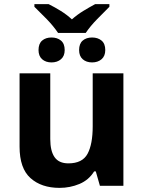

<svg xmlns="http://www.w3.org/2000/svg" viewBox="-20 -902 697 932"><path d="M579 -546V0H465L445 -70H437Q411 -28 365.5 -9Q320 10 269 10Q181 10 128 -37.5Q75 -85 75 -190V-546H224V-227Q224 -169 245 -139Q266 -109 312 -109Q380 -109 405 -155.5Q430 -202 430 -289V-546ZM262 -742Q239 -776 207.5 -808.5Q176 -841 147 -869V-882H216Q246 -867 275 -849Q304 -831 329 -808Q355 -831 384.5 -849Q414 -867 442 -882H511V-869Q484 -842 451.5 -809Q419 -776 396 -742ZM230 -599Q202 -599 184.5 -614.5Q167 -630 167 -659Q167 -690 184.5 -705Q202 -720 230 -720Q258 -720 276 -705Q294 -690 294 -659Q294 -630 276 -614.5Q258 -599 230 -599ZM427 -599Q399 -599 381.5 -614.5Q364 -630 364 -659Q364 -690 381.5 -705Q399 -720 427 -720Q455 -720 473 -705Q491 -690 491 -659Q491 -630 473 -614.5Q455 -599 427 -599Z"/></svg>

Font: Noto IKEA Latin
Style: Bold
Weight: 700
Designer: Monotype Design Team
Foundry: Monotype Imaging Inc.
Version: Version 1.0